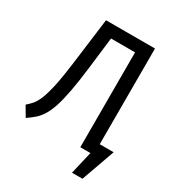

<svg xmlns="http://www.w3.org/2000/svg" viewBox="-200 -830 1016 1104"><g transform="rotate(30 307.5 -277.5)"><path d="M595.4 -70.8 516.4 150.8H446.7L482.1 0H414.9V-629.7H255.4L230.3 -420.5Q218.5 -322.6 205.9 -255.9Q193.3 -189.2 179 -145.6Q164.6 -102.1 147.4 -74.1Q130.3 -46.2 108.5 -26.9Q86.7 -7.7 59 11.3L20 -54.9Q36.9 -69.2 52.6 -86.7Q68.2 -104.1 82.6 -137.4Q96.9 -170.8 110.8 -231.8Q124.6 -292.8 137.9 -395.4L177.9 -706.2H503.1V-70.8Z"/></g></svg>

Font: FiraCode Nerd Font Mono
Style: Regular
Weight: 400
Monospace: yes
Designer: Carrois Corporate, Edenspiekermann AG, Nikita Prokopov
Foundry: Carrois Corporate, Edenspiekermann AG, Nikita Prokopov
Version: Version 6.002;Nerd Fonts 3.4.0